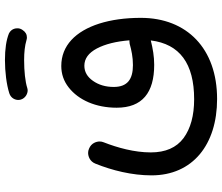

<svg xmlns="http://www.w3.org/2000/svg" viewBox="-80 -558 893 772"><g transform="rotate(-90 366.0 -172.5)"><path d="M351.1 -534.7C356.9 -515.6 375.5 -507.3 387.7 -507.3C391.1 -507.3 394 -507.8 397.5 -508.8C423.3 -517.1 465.3 -521.5 509.8 -521.5C541.5 -521.5 567.9 -518.6 589.4 -512.2C593.8 -510.7 597.7 -510.3 601.1 -510.3C613.3 -510.3 623.5 -516.1 631.3 -528.3C635.7 -534.7 637.7 -541 637.7 -548.3C637.7 -554.7 636.7 -572.3 617.2 -582.5C590.3 -593.3 554.7 -598.6 509.8 -598.6C462.9 -598.6 411.6 -592.3 376.5 -581.1C356.4 -574.7 349.6 -557.1 349.6 -545.4C349.6 -542 350.1 -538.1 351.1 -534.7ZM46.4 -9.3C46.4 155.8 169.4 254.4 353.5 254.4C556.2 254.4 679.7 132.8 679.7 -52.2C679.7 -115.2 671.9 -170.9 656.7 -219.2C626 -314.9 567.9 -372.1 486.3 -372.1C454.1 -372.1 425.3 -362.3 399.9 -342.3C349.1 -302.7 318.4 -232.9 318.4 -149.4C318.4 -46.4 378.9 1.5 490.7 1.5C524.4 1.5 555.7 -3.9 588.9 -12.2C574.7 104 496.1 162.1 352.5 162.1C286.6 162.1 234.9 147.9 196.3 119.6C157.7 90.8 138.7 46.9 138.7 -12.2C138.7 -78.1 157.7 -146.5 179.2 -201.2C181.6 -206.5 182.6 -212.4 182.6 -217.8C182.6 -230 176.8 -251.5 153.3 -260.7C147.9 -263.2 142.1 -264.2 136.7 -264.2C124.5 -264.2 102.5 -258.3 93.3 -234.4C66.4 -167.5 46.4 -87.9 46.4 -9.3ZM401.9 -161.1C401.9 -193.8 410.2 -221.7 426.3 -244.6C442.4 -267.6 462.4 -279.3 487.3 -279.3C515.6 -279.3 538.6 -262.7 556.6 -229C574.2 -195.3 585 -151.9 589.4 -98.1H585.9C582.5 -98.1 579.1 -97.7 575.7 -97.2C548.8 -89.8 522.5 -84 489.7 -84C432.6 -84 401.9 -106.4 401.9 -161.1Z"/></g></svg>

Font: Mikhak Medium
Style: Regular
Weight: 500
Designer: Amin Abedi
Version: Version 3.2